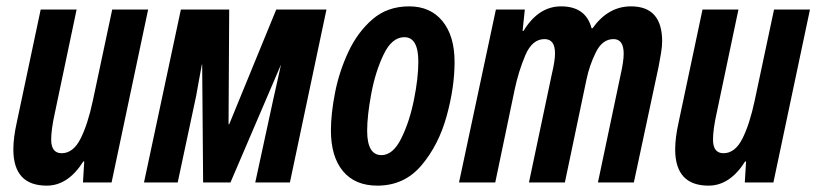

<svg xmlns="http://www.w3.org/2000/svg" viewBox="-20 -574 2568 604"><path d="M242 -66H245L241 0H331L446 -544H333L272 -257Q256 -182 233 -137Q210 -92 174 -92Q141 -92 141 -135Q141 -151 144 -172.5Q147 -194 152 -216L221 -544H108L33 -190Q22 -141 22 -104Q22 10 127 10Q194 10 242 -66Z M539 0 597 -272Q602 -298 606 -322Q610 -346 615 -371H616L619 0H705L864 -371Q858 -343 852 -316.5Q846 -290 840 -263L783 0H892L1007 -544H849L701 -183H699L701 -544H549L433 0Z M1410 -379Q1410 -461 1372 -507.5Q1334 -554 1267 -554Q1199 -554 1152 -513.5Q1105 -473 1076 -411Q1047 -349 1034 -282.5Q1021 -216 1021 -164Q1021 -81 1059 -35.5Q1097 10 1167 10Q1252 10 1306 -54Q1360 -118 1385 -208.5Q1410 -299 1410 -379ZM1135 -163Q1135 -210 1148 -279.5Q1161 -349 1187 -403Q1213 -457 1252 -457Q1296 -457 1296 -380Q1296 -328 1282 -259Q1268 -190 1242 -138Q1216 -86 1180 -86Q1135 -86 1135 -163Z M1538 0 1599 -292Q1611 -349 1632.5 -400Q1654 -451 1693 -451Q1726 -451 1726 -406Q1726 -383 1716 -341L1644 0H1757L1825 -324Q1834 -368 1854.5 -409.5Q1875 -451 1910 -451Q1942 -451 1942 -405Q1942 -381 1932 -337L1861 0H1974L2052 -365Q2056 -386 2059.5 -407Q2063 -428 2063 -444Q2063 -554 1965 -554Q1893 -554 1844 -485H1841Q1823 -554 1745 -554Q1674 -554 1627 -477H1624L1631 -544H1540L1424 0Z M2324 -66H2327L2323 0H2413L2528 -544H2415L2354 -257Q2338 -182 2315 -137Q2292 -92 2256 -92Q2223 -92 2223 -135Q2223 -151 2226 -172.5Q2229 -194 2234 -216L2303 -544H2190L2115 -190Q2104 -141 2104 -104Q2104 10 2209 10Q2276 10 2324 -66Z"/></svg>

Font: Noto Sans Display Condensed
Style: Bold Italic
Weight: 700
Width: 3
Designer: Monotype Design team
Foundry: Monotype Imaging Inc.
Version: 1.000